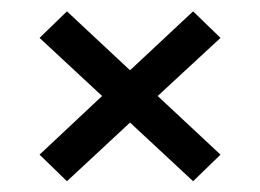

<svg xmlns="http://www.w3.org/2000/svg" viewBox="-20 -554 470 347"><path d="M101 -226.5 51.5 -274.5 164.5 -380.5 51.5 -485.5 101 -533.5 215 -427 329 -533.5 378.5 -485.5 265 -380.5 378.5 -274.5 329 -226.5 215 -332.5Z"/></svg>

Font: Big Shoulders Stencil Text Thin Medium
Style: Regular
Weight: 500
Version: Version 2.001